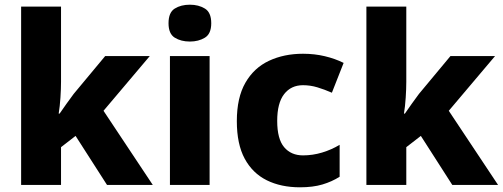

<svg xmlns="http://www.w3.org/2000/svg" viewBox="-20 -788 2144 818"><path d="M240 -440Q240 -410 237.5 -372Q235 -334 230 -304H234Q245 -320 263 -345.5Q281 -371 294 -388L428 -549H618L421 -316L631 0H436L302 -209L240 -161V0H70V-760H240Z M789 -768Q826 -768 853 -751.5Q880 -735 880 -689Q880 -644 853 -627.5Q826 -611 789 -611Q751 -611 724.5 -627.5Q698 -644 698 -689Q698 -735 724.5 -751.5Q751 -768 789 -768ZM873 -549V0H704V-549Z M1258 10Q1177 10 1116.5 -20Q1056 -50 1022.5 -112Q989 -174 989 -272Q989 -372 1025.5 -435.5Q1062 -499 1126 -529Q1190 -559 1271 -559Q1320 -559 1364 -548.5Q1408 -538 1444 -520L1394 -393Q1362 -407 1332 -416Q1302 -425 1271 -425Q1220 -425 1190.5 -387Q1161 -349 1161 -273Q1161 -196 1190.5 -161Q1220 -126 1271 -126Q1312 -126 1352 -138Q1392 -150 1427 -171V-35Q1394 -14 1353.5 -2Q1313 10 1258 10Z M1711 -440Q1711 -410 1708.5 -372Q1706 -334 1701 -304H1705Q1716 -320 1734 -345.5Q1752 -371 1765 -388L1899 -549H2089L1892 -316L2102 0H1907L1773 -209L1711 -161V0H1541V-760H1711Z"/></svg>

Font: Noto Sans Thai Looped ExtraBold
Style: Regular
Weight: 800
Designer: Sasikarn Vongin, Ben Mitchell
Foundry: The Fontpad Ltd
Version: Version 1.001; ttfautohint (v1.8.4.7-5d5b)